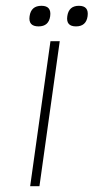

<svg xmlns="http://www.w3.org/2000/svg" viewBox="-20 -642 323 662"><path d="M116 0H84L154 -500H186ZM123 -622Q158 -622 153 -586Q148 -551 113 -551Q77 -551 82 -586Q87 -622 123 -622ZM282 -586Q277 -551 242 -551Q207 -551 212 -586Q217 -622 252 -622Q287 -622 282 -586Z"/></svg>

Font: Fivo Sans Thin
Style: Regular
Weight: 250
Foundry: Alexander Slobzheninov
Version: 1.0